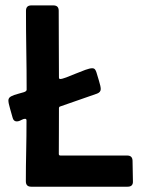

<svg xmlns="http://www.w3.org/2000/svg" viewBox="-20 -705 557 725"><path d="M207 -406.7Q214.4 -406.7 230.5 -412.8Q246.6 -418.9 265.9 -427Q285.2 -435.1 302.2 -441.2Q319.3 -447.3 328.1 -447.3Q335.4 -447.3 338.9 -442.6Q342.3 -438 344.2 -431.6Q347.2 -420.9 353.8 -399.7Q360.4 -378.4 360.4 -368.7Q360.4 -356.9 346.7 -351.6L206.5 -302.7Q202.6 -301.3 202.6 -296.9Q202.6 -253.9 202.4 -210.4Q202.1 -167 202.1 -123.5Q202.1 -117.7 208.5 -117.7H460.4Q480 -117.7 480.5 -98.1L481.9 -20.5Q482.9 0 461.9 0H97.7Q77.6 0 77.6 -20.5Q77.6 -77.6 78.9 -135Q80.1 -192.4 80.1 -249.5Q80.1 -256.3 75.7 -256.3Q67.9 -256.3 59.6 -251.5Q51.3 -246.6 43 -246.6Q30.8 -246.6 27.3 -261.7Q24.4 -272.9 18.1 -294.4Q11.7 -315.9 11.7 -325.7Q11.7 -335.9 22.2 -341.3Q32.7 -346.7 46.1 -350.1Q59.6 -353.5 70.1 -356.9Q80.6 -360.4 80.6 -366.2Q80.6 -440.4 79.3 -515.1Q78.1 -589.8 78.1 -664.1Q78.1 -684.6 98.1 -684.6H181.6Q201.7 -684.6 201.7 -664.6Q201.7 -601.6 202.1 -538.8Q202.6 -476.1 202.6 -413.1Q202.6 -406.7 207 -406.7Z"/></svg>

Font: Belanosima
Style: Regular
Weight: 400
Designer: The DocRepair Project, Santiago Orozco
Foundry: Google
Version: Version 2.000